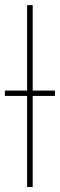

<svg xmlns="http://www.w3.org/2000/svg" viewBox="-20 -748 240 768"><path d="M110.8 0H88.4V-727.5H110.8ZM-0.5 -385.7H199.7V-364.3H-0.5Z"/></svg>

Font: Intratopia Thin
Style: Regular
Weight: 100
Designer: Rasmus Andersson
Foundry: rsms
Version: Version 3.000;Glyphs 3.2.3 (3260)